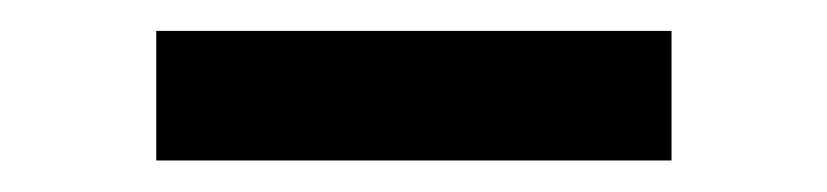

<svg xmlns="http://www.w3.org/2000/svg" viewBox="-20 -323 530 123"><path d="M410.2 -303.2V-220.2H80.1V-303.2Z"/></svg>

Font: Human Sans
Style: Regular
Weight: 400
Designer: Tim Radville
Foundry: Continuum
Version: Version 1.000;FEAKit 1.0